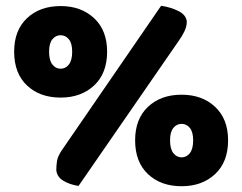

<svg xmlns="http://www.w3.org/2000/svg" viewBox="-20 -637 839 665"><path d="M538 -617Q572 -612 598.5 -598.5Q625 -585 627 -562Q627 -546 619 -529Q611 -512 598 -494L252 7Q220 2 198.5 -11.5Q177 -25 175 -48Q175 -64 177.5 -79.5Q180 -95 193 -115ZM351 -458Q351 -383 306 -341Q261 -299 190 -299Q118 -299 73.5 -341Q29 -383 29 -458Q29 -532 73.5 -574Q118 -616 190 -616Q261 -616 306 -574Q351 -532 351 -458ZM150 -458Q150 -428 161.5 -413.5Q173 -399 190 -399Q207 -399 218.5 -413.5Q230 -428 230 -458Q230 -487 218.5 -501Q207 -515 190 -515Q173 -515 161.5 -501Q150 -487 150 -458ZM770 -151Q770 -76 725 -34Q680 8 609 8Q537 8 492.5 -34Q448 -76 448 -151Q448 -225 492.5 -267Q537 -309 609 -309Q680 -309 725 -267Q770 -225 770 -151ZM569 -151Q569 -121 580.5 -106.5Q592 -92 609 -92Q626 -92 637.5 -106.5Q649 -121 649 -151Q649 -180 637.5 -194Q626 -208 609 -208Q592 -208 580.5 -194Q569 -180 569 -151Z"/></svg>

Font: Baloo Paaji
Style: Regular
Weight: 400
Designer: Shuchita Grover and Ek Type
Foundry: Ek Type
Version: Version 1.007;PS 1.000;hotconv 1.0.88;makeotf.lib2.5.647800